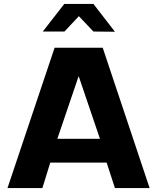

<svg xmlns="http://www.w3.org/2000/svg" viewBox="-20 -954 797 974"><path d="M501 -712 739 0H563L521 -129H235L195 0H18L257 -712ZM379 -568 271 -250H487ZM307 -794H197L306 -934H454L563 -793L454 -794L380 -872Z"/></svg>

Font: Metropolitano
Style: Bold
Weight: 700
Designer: Fonts by Alex Slobzheninov & Chris M. Simpson / Changes by Cristiano Sobral
Foundry: Fonts by Alex Slobzheninov & Chris M. Simpson / Changes by Cristiano Sobral
Version: Version 1.00;August 30, 2020;FontCreator 13.0.0.2681 64-bit